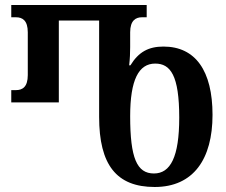

<svg xmlns="http://www.w3.org/2000/svg" viewBox="-20 -734 903 767"><path d="M598 13C753 13 829 -99 829 -275C829 -451 761 -548 633 -548C574 -548 534 -527 501 -473H496C499 -499 500 -524 500 -546V-605C500 -652 522 -665 547 -665H566V-714H25V-665H44C70 -665 91 -652 91 -605V-434C91 -387 70 -374 44 -374H25V-325H215V-652H376V-267C376 -76 445 13 598 13ZM595 -41C527 -41 500 -102 500 -270C500 -415 534 -480 600 -480C661 -480 696 -433 696 -264C696 -107 661 -41 595 -41Z"/></svg>

Font: Noto Serif Georgian Condensed SemiBold
Style: Regular
Weight: 600
Width: 3
Designer: Monotype Design Team, Akaki Razmadze
Foundry: Google LLC
Version: Version 2.003